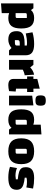

<svg xmlns="http://www.w3.org/2000/svg" viewBox="1470 -2264 959 3940"><g transform="rotate(90 1950.0 -294.5)"><path d="M565 -250Q565 -112 513.5 -48.5Q462 15 350 15Q293 15 250 -2V150L50 165V-500H150L187 -450Q239 -515 350 -515Q462 -515 513.5 -451.5Q565 -388 565 -250ZM350 -365H289Q267 -365 258.5 -359Q250 -353 250 -337V-135H311Q333 -135 341.5 -141Q350 -147 350 -163Z M1115 -340V0H1015L965 -50Q927 -18 883.5 -1.5Q840 15 795 15Q704 15 662 -26Q620 -67 620 -155Q620 -216 646 -252Q672 -288 729.5 -304Q787 -320 885 -320H915V-365Q900 -369 865 -369Q772 -369 667 -343L643 -481Q755 -515 885 -515Q1004 -515 1059.5 -473Q1115 -431 1115 -340ZM915 -158V-220H873Q834 -220 819 -211Q804 -202 804 -178V-120H846Q885 -120 900 -128Q915 -136 915 -158Z M1365 -434Q1424 -496 1513 -515L1525 -321Q1502 -319 1464 -305.5Q1426 -292 1410 -281V0H1210V-500H1310Z M1800 -371V-143Q1829 -138 1859 -136L1850 -1Q1783 15 1729 15Q1663 15 1631.5 -11.5Q1600 -38 1600 -94V-371H1550V-500H1600V-580L1800 -630V-500H1869V-371Z M1938 0ZM2144 -500V0H1944V-475ZM1938 -647Q1938 -708 1960.5 -731Q1983 -754 2044 -754Q2104 -754 2126.5 -731Q2149 -708 2149 -647Q2149 -606 2139.5 -583.5Q2130 -561 2108 -551.5Q2086 -542 2044 -542Q2002 -542 1979.5 -551Q1957 -560 1947.5 -582.5Q1938 -605 1938 -647Z M2739 -665V0H2639L2602 -50Q2550 15 2439 15Q2327 15 2275.5 -48.5Q2224 -112 2224 -250Q2224 -388 2275.5 -451.5Q2327 -515 2439 -515Q2496 -515 2539 -498V-650ZM2539 -163V-365H2478Q2456 -365 2447.5 -359Q2439 -353 2439 -337V-135H2500Q2522 -135 2530.5 -141Q2539 -147 2539 -163Z M2819 -250Q2819 -387 2883 -451Q2947 -515 3084 -515Q3221 -515 3285 -451Q3349 -387 3349 -250Q3349 -113 3285 -49Q3221 15 3084 15Q2948 15 2883.5 -49.5Q2819 -114 2819 -250ZM3095 -135Q3117 -135 3125.5 -141Q3134 -147 3134 -163V-365H3073Q3051 -365 3042.5 -359Q3034 -353 3034 -337V-135Z M3634 -515Q3749 -515 3850 -493L3827 -355Q3779 -368 3710 -368Q3658 -368 3626 -358V-322Q3719 -312 3773 -293Q3827 -274 3851 -241Q3875 -208 3875 -156Q3875 -67 3814.5 -26Q3754 15 3623 15Q3565 15 3506.5 6Q3448 -3 3404 -19L3429 -163Q3500 -132 3589 -132Q3614 -132 3660 -140V-179Q3561 -189 3508 -206.5Q3455 -224 3433 -256.5Q3411 -289 3411 -346Q3411 -433 3465 -474Q3519 -515 3634 -515Z"/></g></svg>

Font: Changa Black
Style: Regular
Weight: 900
Designer: Eduardo Rodriguez Tunni
Foundry: Eduardo Rodriguez Tunni
Version: Version 2.001; ttfautohint (v1.5.10-5e6f)